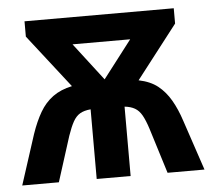

<svg xmlns="http://www.w3.org/2000/svg" viewBox="-44 -590 705 637"><g transform="rotate(-5 308.5 -271.0)"><path d="M557 -542V-491L420 -314Q459 -306 483.5 -286.5Q508 -267 525.5 -237Q543 -207 556 -167L612 0H489L442 -151Q433 -179 423.5 -196Q414 -213 400 -221Q386 -229 366 -231V0H253V-232Q231 -230 217.5 -222Q204 -214 194.5 -197Q185 -180 175 -151L127 0H5L59 -167Q73 -208 90.5 -238Q108 -268 134 -287Q160 -306 198 -314L60 -491V-542ZM404 -452H212L308 -327Z"/></g></svg>

Font: Noto Sans Display SemiBold
Style: Regular
Weight: 600
Designer: Monotype Design Team
Foundry: Monotype Imaging Inc.
Version: Version 2.003